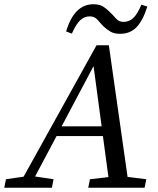

<svg xmlns="http://www.w3.org/2000/svg" viewBox="-49 -883 745 903"><path d="M-29 0 -21 -40 62 -52 405 -670H463L551 -51L639 -40L631 0H366L374 -40L461 -50L435 -243H217L116 -53L203 -40L195 0ZM241 -289H429L391 -572ZM262 -735Q300 -863 390 -863Q418 -863 434.5 -853Q451 -843 465 -829Q482 -813 496 -796.5Q510 -780 532 -780Q558 -780 577.5 -798Q597 -816 616 -861L644 -852Q623 -786 593 -755Q563 -724 516 -724Q488 -724 471 -734Q454 -744 440 -757Q424 -773 410 -789.5Q396 -806 373 -806Q348 -806 328.5 -788Q309 -770 289 -725Z"/></svg>

Font: Source Serif Pro
Style: Italic
Weight: 400
Italic angle: -12°
Designer: Frank Grießhammer
Foundry: Adobe Systems Incorporated
Version: Version 3.001;hotconv 1.0.111;makeotfexe 2.5.65597